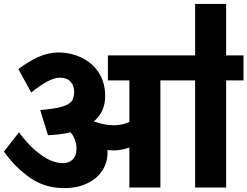

<svg xmlns="http://www.w3.org/2000/svg" viewBox="-20 -961 1268 984"><path d="M1228 -549H1139V0H980V-549H802V0H643V-205Q602 -190 562 -190Q551 -190 531 -192V-178Q531 -128 504 -86.5Q477 -45 426.5 -21Q376 3 309 3Q210 3 134.5 -49.5Q59 -102 0 -184L77 -283Q127 -214 187 -169.5Q247 -125 303 -125Q335 -125 353.5 -144.5Q372 -164 372 -198Q372 -246 342 -283Q293 -271 226 -268L186 -397Q262 -403 300 -415Q338 -427 349 -445Q360 -463 360 -491Q360 -522 341.5 -542.5Q323 -563 287 -563Q234 -563 140 -487L74 -607Q126 -646 176.5 -669Q227 -692 279 -692Q342 -692 397 -666Q452 -640 485.5 -589.5Q519 -539 519 -468Q519 -388 461 -339Q514 -319 562 -319Q607 -319 643 -336V-549H533V-677H980V-941H1139V-677H1228Z"/></svg>

Font: Martel Sans Black
Style: Regular
Weight: 900
Designer: Dan Reynolds and Mathieu Réguer
Foundry: Dan Reynolds and Mathieu Réguer
Version: Version 1.002; ttfautohint (v1.1) -l 5 -r 5 -G 72 -x 0 -D la